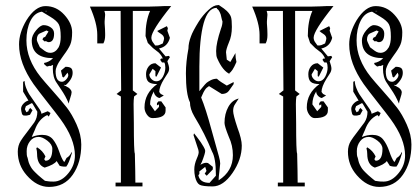

<svg xmlns="http://www.w3.org/2000/svg" viewBox="-20 -739 1649 756"><path d="M152 -640Q167 -640 180 -631Q193 -622 193 -607Q193 -573 171 -573Q168 -573 161 -577L155 -576L147 -584L151 -591L158 -594L171 -615L163 -619Q151 -614 136 -607Q125 -601 125 -582Q125 -577 137 -553Q139 -552 147.5 -545Q156 -538 163 -534.5Q170 -531 178 -531Q198 -531 211 -553Q219 -569 219 -594Q219 -630 211 -644Q203 -658 178 -673L145 -693Q116 -689 100 -657Q84 -625 84 -580Q84 -506 140 -436Q152 -421 187.5 -381Q223 -341 243 -315.5Q263 -290 281.5 -249Q300 -208 300 -170Q300 -99 266.5 -51Q233 -3 173 -3Q125 -3 85 -49Q50 -89 50 -142Q50 -166 62 -185Q68 -195 88.5 -221.5Q109 -248 115 -257Q127 -275 127 -299L108 -331L105 -333L82 -321L78 -309L84 -297L93 -302L92 -305L99 -314L108 -305L98 -287Q85 -283 79 -284H73L67 -289Q63 -303 63 -310Q63 -321 72.5 -331Q82 -341 92 -343L71 -378V-417L77 -420Q77 -408 83 -392.5Q89 -377 95 -368Q101 -359 115 -339Q129 -319 133 -313Q143 -299 143 -291L168 -301L179 -294L172 -280L166 -286Q132 -270 117 -227L105 -200H106Q127 -208 146 -208Q174 -208 188.5 -190Q203 -172 213 -142.5Q223 -113 232 -102H234L242 -117Q256 -125 262 -141L263 -136Q251 -95 241 -83H231L223 -84L215 -86L203 -105Q194 -91 156 -79Q126 -90 126 -133Q126 -144 123 -155L126 -159Q148 -146 159 -123L154 -112L159 -106Q186 -106 186 -153Q186 -170 166.5 -185Q147 -200 132 -200Q111 -200 98 -183Q85 -166 85 -144Q85 -134 85.5 -129.5Q86 -125 86.5 -123.5Q87 -122 88.5 -118Q90 -114 91 -108V-107Q93 -98 97.5 -89Q102 -80 106 -74.5Q110 -69 118 -61Q126 -53 130 -49.5Q134 -46 144 -37.5Q154 -29 157 -27L171 -25Q176 -24 191 -24Q223 -24 250 -58Q275 -89 275 -127Q275 -192 218 -270Q205 -288 167.5 -335.5Q130 -383 112 -408Q55 -490 55 -564Q55 -610 84 -659Q119 -715 159 -715Q202 -715 233 -681Q264 -647 264 -612Q264 -580 256.5 -563Q249 -546 231 -522L224 -512Q217 -502 212.5 -495Q208 -488 203.5 -477.5Q199 -467 199 -459Q199 -417 224 -417Q232 -417 240.5 -426Q249 -435 249 -444L246 -453L231 -434L226 -436L220 -461L238 -476Q253 -476 259.5 -471Q266 -466 266 -452Q266 -428 239 -404L234 -405L231 -404Q233 -403 240 -399.5Q247 -396 250.5 -393.5Q254 -391 258 -386Q262 -381 262 -376Q262 -369 256.5 -353Q251 -337 251 -331Q244 -347 237 -360Q230 -373 218 -390.5Q206 -408 203 -413Q188 -434 188 -469Q188 -478 189 -483H188L178 -479L176 -480L165 -477L155 -485L153 -491Q173 -494 189 -510Q105 -510 105 -580Q105 -599 122 -619.5Q139 -640 152 -640ZM165 -696H158V-695H165Z M595 -419Q612 -419 621.5 -437Q631 -455 631 -473Q631 -486 627 -493H618L611 -503Q613 -511 621 -508Q617 -520 605 -532L582 -550L562 -570L553 -597Q553 -656 571 -696H503V-383L521 -369L508 -359Q506 -345 506 -329Q506 -316 506.5 -291Q507 -266 507 -255Q507 -141 511 -134Q513 -56 513 -20H541V-5H435V-20H456V-359L439 -369L457 -383Q455 -601 455 -696H391Q394 -687 394 -681Q394 -677 393 -668.5Q392 -660 392 -655V-647Q394 -621 394 -606V-599Q394 -581 387 -568H363V-602Q363 -647 334 -713H566L603 -714L625 -715H654Q576 -618 576 -591Q576 -582 581 -574L591 -560H599Q602 -560 606.5 -561.5Q611 -563 615.5 -565.5Q620 -568 621 -568Q626 -583 626 -587Q626 -598 614 -605.5Q602 -613 599 -617L637 -636L641 -628L639 -618L649 -590Q640 -555 606 -548L632 -517L645 -519L649 -514L639 -498Q646 -478 646 -469Q646 -459 640 -450L626 -428Q607 -397 607 -377L613 -369L625 -363L608 -353Q599 -355 592.5 -362.5Q586 -370 586 -379Q571 -355 571 -328L590 -301L606 -318V-328L598 -324V-333L604 -340H615L632 -316V-303Q632 -274 580 -274Q568 -274 558.5 -287.5Q549 -301 549 -316Q549 -372 599 -408Q575 -408 565 -416.5Q555 -425 555 -447Q555 -464 565 -477Q575 -490 592 -490L614 -473L596 -437L592 -439V-459L581 -468L568 -446Q568 -436 576.5 -427.5Q585 -419 595 -419Z M765 -380Q767 -382 777.5 -395Q788 -408 793 -412.5Q798 -417 809.5 -423Q821 -429 834 -429Q847 -417 873 -402L900 -416V-408L881 -381Q872 -369 853 -369L803 -400Q798 -397 794 -393.5Q790 -390 786.5 -384.5Q783 -379 781.5 -376Q780 -373 776.5 -365Q773 -357 772 -355Q790 -312 813 -227L842 -123Q847 -105 847 -95Q847 -90 844 -65.5Q841 -41 841 -34V-29Q897 -65 897 -128Q897 -166 881 -200Q864 -242 864 -255Q864 -291 879 -318Q894 -345 920 -351L905 -328Q898 -318 898 -302Q898 -287 915 -236Q932 -191 932 -166Q932 -111 895.5 -58Q859 -5 817 -5Q778 -5 766 -11.5Q754 -18 748 -43Q745 -57 745 -72Q745 -92 755 -115Q764 -135 762 -143Q761 -146 761 -149L742 -207L744 -214Q746 -212 755.5 -199.5Q765 -187 770.5 -179Q776 -171 782 -160.5Q788 -150 788 -145Q788 -140 785 -130L780 -115Q775 -100 769 -90Q782 -98 792 -98Q794 -98 796 -97.5Q798 -97 799 -97L818 -82V-72L794 -47L786 -55L793 -66L788 -82L765 -64V-54L761 -49Q767 -19 805 -19L830 -47V-52Q830 -116 815 -142Q787 -212 745 -281Q728 -310 728 -336Q712 -368 712 -450Q712 -495 722 -548Q722 -570 732 -596Q739 -616 762 -653Q779 -680 801 -700Q821 -719 839 -719H842Q865 -704 873 -696Q886 -683 889.5 -672Q893 -661 893 -633Q893 -597 881 -571Q870 -544 870 -533L873 -504L887 -495L907 -530Q907 -511 911 -495Q894 -455 882 -451L886 -447Q857 -459 835 -510Q831 -518 831 -538Q831 -569 850 -626Q856 -641 856 -655Q854 -659 852 -669Q850 -679 849 -682Q842 -701 835 -704L833 -708Q799 -708 782 -648Q765 -586 765 -477Z M1234 -419Q1251 -419 1260.5 -437Q1270 -455 1270 -473Q1270 -486 1266 -493H1257L1250 -503Q1252 -511 1260 -508Q1256 -520 1244 -532L1221 -550L1201 -570L1192 -597Q1192 -656 1210 -696H1142V-383L1160 -369L1147 -359Q1145 -345 1145 -329Q1145 -316 1145.5 -291Q1146 -266 1146 -255Q1146 -141 1150 -134Q1152 -56 1152 -20H1180V-5H1074V-20H1095V-359L1078 -369L1096 -383Q1094 -601 1094 -696H1030Q1033 -687 1033 -681Q1033 -677 1032 -668.5Q1031 -660 1031 -655V-647Q1033 -621 1033 -606V-599Q1033 -581 1026 -568H1002V-602Q1002 -647 973 -713H1205L1242 -714L1264 -715H1293Q1215 -618 1215 -591Q1215 -582 1220 -574L1230 -560H1238Q1241 -560 1245.5 -561.5Q1250 -563 1254.5 -565.5Q1259 -568 1260 -568Q1265 -583 1265 -587Q1265 -598 1253 -605.5Q1241 -613 1238 -617L1276 -636L1280 -628L1278 -618L1288 -590Q1279 -555 1245 -548L1271 -517L1284 -519L1288 -514L1278 -498Q1285 -478 1285 -469Q1285 -459 1279 -450L1265 -428Q1246 -397 1246 -377L1252 -369L1264 -363L1247 -353Q1238 -355 1231.5 -362.5Q1225 -370 1225 -379Q1210 -355 1210 -328L1229 -301L1245 -318V-328L1237 -324V-333L1243 -340H1254L1271 -316V-303Q1271 -274 1219 -274Q1207 -274 1197.5 -287.5Q1188 -301 1188 -316Q1188 -372 1238 -408Q1214 -408 1204 -416.5Q1194 -425 1194 -447Q1194 -464 1204 -477Q1214 -490 1231 -490L1253 -473L1235 -437L1231 -439V-459L1220 -468L1207 -446Q1207 -436 1215.5 -427.5Q1224 -419 1234 -419Z M1452 -640Q1467 -640 1480 -631Q1493 -622 1493 -607Q1493 -573 1471 -573Q1468 -573 1461 -577L1455 -576L1447 -584L1451 -591L1458 -594L1471 -615L1463 -619Q1451 -614 1436 -607Q1425 -601 1425 -582Q1425 -577 1437 -553Q1439 -552 1447.5 -545Q1456 -538 1463 -534.5Q1470 -531 1478 -531Q1498 -531 1511 -553Q1519 -569 1519 -594Q1519 -630 1511 -644Q1503 -658 1478 -673L1445 -693Q1416 -689 1400 -657Q1384 -625 1384 -580Q1384 -506 1440 -436Q1452 -421 1487.5 -381Q1523 -341 1543 -315.5Q1563 -290 1581.5 -249Q1600 -208 1600 -170Q1600 -99 1566.5 -51Q1533 -3 1473 -3Q1425 -3 1385 -49Q1350 -89 1350 -142Q1350 -166 1362 -185Q1368 -195 1388.5 -221.5Q1409 -248 1415 -257Q1427 -275 1427 -299L1408 -331L1405 -333L1382 -321L1378 -309L1384 -297L1393 -302L1392 -305L1399 -314L1408 -305L1398 -287Q1385 -283 1379 -284H1373L1367 -289Q1363 -303 1363 -310Q1363 -321 1372.5 -331Q1382 -341 1392 -343L1371 -378V-417L1377 -420Q1377 -408 1383 -392.5Q1389 -377 1395 -368Q1401 -359 1415 -339Q1429 -319 1433 -313Q1443 -299 1443 -291L1468 -301L1479 -294L1472 -280L1466 -286Q1432 -270 1417 -227L1405 -200H1406Q1427 -208 1446 -208Q1474 -208 1488.5 -190Q1503 -172 1513 -142.5Q1523 -113 1532 -102H1534L1542 -117Q1556 -125 1562 -141L1563 -136Q1551 -95 1541 -83H1531L1523 -84L1515 -86L1503 -105Q1494 -91 1456 -79Q1426 -90 1426 -133Q1426 -144 1423 -155L1426 -159Q1448 -146 1459 -123L1454 -112L1459 -106Q1486 -106 1486 -153Q1486 -170 1466.5 -185Q1447 -200 1432 -200Q1411 -200 1398 -183Q1385 -166 1385 -144Q1385 -134 1385.5 -129.5Q1386 -125 1386.5 -123.5Q1387 -122 1388.5 -118Q1390 -114 1391 -108V-107Q1393 -98 1397.5 -89Q1402 -80 1406 -74.5Q1410 -69 1418 -61Q1426 -53 1430 -49.5Q1434 -46 1444 -37.5Q1454 -29 1457 -27L1471 -25Q1476 -24 1491 -24Q1523 -24 1550 -58Q1575 -89 1575 -127Q1575 -192 1518 -270Q1505 -288 1467.5 -335.5Q1430 -383 1412 -408Q1355 -490 1355 -564Q1355 -610 1384 -659Q1419 -715 1459 -715Q1502 -715 1533 -681Q1564 -647 1564 -612Q1564 -580 1556.5 -563Q1549 -546 1531 -522L1524 -512Q1517 -502 1512.5 -495Q1508 -488 1503.5 -477.5Q1499 -467 1499 -459Q1499 -417 1524 -417Q1532 -417 1540.5 -426Q1549 -435 1549 -444L1546 -453L1531 -434L1526 -436L1520 -461L1538 -476Q1553 -476 1559.5 -471Q1566 -466 1566 -452Q1566 -428 1539 -404L1534 -405L1531 -404Q1533 -403 1540 -399.5Q1547 -396 1550.5 -393.5Q1554 -391 1558 -386Q1562 -381 1562 -376Q1562 -369 1556.5 -353Q1551 -337 1551 -331Q1544 -347 1537 -360Q1530 -373 1518 -390.5Q1506 -408 1503 -413Q1488 -434 1488 -469Q1488 -478 1489 -483H1488L1478 -479L1476 -480L1465 -477L1455 -485L1453 -491Q1473 -494 1489 -510Q1405 -510 1405 -580Q1405 -599 1422 -619.5Q1439 -640 1452 -640ZM1465 -696H1458V-695H1465Z"/></svg>

Font: Bukvitsa
Style: Regular
Weight: 500
Foundry: Ponomar Technologies, Inc.
Version: Version 1.1